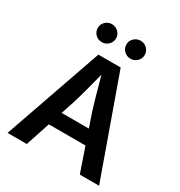

<svg xmlns="http://www.w3.org/2000/svg" viewBox="-214 -1087 1156 1234"><g transform="rotate(30 364.0 -470.5)"><path d="M24.4 0 278.3 -727.5H443.8L703.6 0H560.5L498.5 -180.2H226.6L167 0ZM261.2 -285.2H462.9L431.2 -377.9Q415 -428.2 397.7 -489.3Q380.4 -550.3 359.9 -626Q340.3 -549.8 323.7 -488Q307.1 -426.3 292 -377.9ZM256.8 -807.6Q228.5 -807.6 208.7 -827.1Q189 -846.7 189 -874.5Q189 -901.9 208.7 -921.4Q228.5 -940.9 256.8 -940.9Q284.7 -940.9 304.7 -921.4Q324.7 -901.9 324.7 -874.5Q324.7 -846.7 304.7 -827.1Q284.7 -807.6 256.8 -807.6ZM469.7 -807.6Q441.4 -807.6 421.4 -827.1Q401.4 -846.7 401.4 -874.5Q401.4 -901.9 421.4 -921.4Q441.4 -940.9 469.7 -940.9Q497.6 -940.9 517.6 -921.4Q537.6 -901.9 537.6 -874.5Q537.6 -846.7 517.6 -827.1Q497.6 -807.6 469.7 -807.6Z"/></g></svg>

Font: Inter-SemiBold
Style: Regular
Weight: 600
Designer: Rasmus Andersson
Foundry: rsms
Version: Version 4.000;git-a52131595